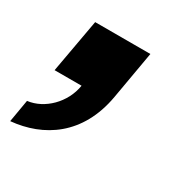

<svg xmlns="http://www.w3.org/2000/svg" viewBox="-102 -253 512 518"><g transform="rotate(30 154.0 6.0)"><path d="M-10 179C88 170 178 113 201 -18L227 -167H55L25 0H109C100 57 53 103 2 109Z"/></g></svg>

Font: Archivo ExtraBold
Style: Italic
Weight: 800
Italic angle: -10°
Designer: Hector Gatti
Foundry: Omnibus-Type
Version: Version 2.001